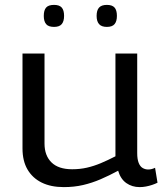

<svg xmlns="http://www.w3.org/2000/svg" viewBox="-20 -755 670 785"><path d="M241 10Q188 10 150.5 -8.5Q113 -27 92.5 -62Q72 -97 72 -148V-536H162V-168Q162 -119 190.5 -91Q219 -63 275 -63Q307 -63 335.5 -69.5Q364 -76 392.5 -88Q421 -100 452 -116V-536H541V-129Q541 -104 547 -89Q553 -74 563.5 -68Q574 -62 586 -62Q600 -62 614 -69L624 -8Q614 -3 602 1Q590 5 577 7.5Q564 10 551 10Q520 10 496.5 -6.5Q473 -23 463 -57Q426 -37 391 -22Q356 -7 319.5 1.5Q283 10 241 10ZM417 -645Q395 -645 385 -656.5Q375 -668 375 -690Q375 -713 385 -724Q395 -735 417 -735Q439 -735 448.5 -724Q458 -713 458 -690Q458 -668 448.5 -656.5Q439 -645 417 -645ZM201 -645Q178 -645 168.5 -656.5Q159 -668 159 -690Q159 -713 168.5 -724Q178 -735 201 -735Q223 -735 232.5 -724Q242 -713 242 -690Q242 -668 232.5 -656.5Q223 -645 201 -645Z"/></svg>

Font: Georama SemiExpanded
Style: Regular
Weight: 400
Width: 6
Designer: Jean-Baptiste Levee
Foundry: Production Type
Version: Version 1.001